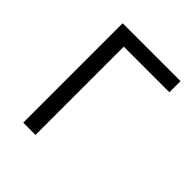

<svg xmlns="http://www.w3.org/2000/svg" viewBox="-199 -864 997 997"><g transform="rotate(45 300.0 -365.0)"><path d="M130 0V-730H555V-648H220V0Z"/></g></svg>

Font: JetBrains Mono
Style: Regular
Weight: 400
Monospace: yes
Designer: Philipp Nurullin, Konstantin Bulenkov
Foundry: JetBrains
Version: Version 2.305